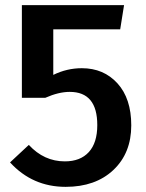

<svg xmlns="http://www.w3.org/2000/svg" viewBox="-20 -711 568 746"><path d="M462 -691 447 -597H187V-420Q240 -446 298 -446Q383 -446 436.5 -387Q490 -328 490 -224Q490 -116 420.5 -50.5Q351 15 235 15Q106 15 19 -80L92 -148Q151 -84 232 -84Q292 -84 325 -120Q358 -156 358 -225Q358 -354 251 -354Q208 -354 156 -331H65V-691Z"/></svg>

Font: FiraGO Medium
Style: Regular
Weight: 500
Designer: bBox Type
Foundry: bBox Type GmbH
Version: Version 1.001;PS 001.001;hotconv 1.0.88;makeotf.lib2.5.64775